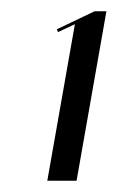

<svg xmlns="http://www.w3.org/2000/svg" viewBox="-20 -719 209 341"><path d="M113 -676 83 -662 81 -667 148 -699H169L116 -398H64Z"/></svg>

Font: Moniqa Black Ita Display
Style: Italic
Weight: 900
Italic angle: -10°
Designer: Rajesh Rajput
Foundry: Rajesh Rajput
Version: Version 1.000